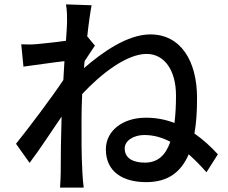

<svg xmlns="http://www.w3.org/2000/svg" viewBox="-20 -818 1040 876"><path d="M413 -610 378 -652C385 -716 393 -769 398 -794L281 -798C286 -771 286 -743 286 -718C286 -707 284 -675 281 -632C233 -625 182 -620 151 -617C123 -614 102 -615 77 -616L87 -514C148 -522 228 -534 274 -539L269 -453C216 -373 108 -230 53 -162L115 -75C158 -131 215 -219 261 -286C258 -174 257 -120 257 -27C257 -11 255 21 254 38H362C359 18 357 -10 356 -29C351 -120 352 -189 352 -276C352 -311 353 -349 355 -389C440 -480 557 -572 649 -572C729 -572 783 -499 783 -382C783 -338 781 -296 776 -257C737 -272 694 -281 646 -281C538 -281 463 -220 463 -137C463 -30 546 13 647 13C747 13 806 -33 841 -114C868 -90 895 -63 922 -32L974 -114C942 -149 907 -181 867 -209C876 -257 879 -311 879 -371C879 -541 804 -661 666 -661C561 -661 446 -579 363 -507C363 -510 364 -512 364 -515L365 -531C366 -534 366 -536 366 -539C382 -564 400 -591 413 -610ZM641 -76C590 -76 549 -94 549 -141C549 -177 591 -202 638 -202C679 -202 718 -192 757 -171C736 -111 701 -76 641 -76Z"/></svg>

Font: Spoqa Han Sans Neo Medium
Style: Regular
Weight: 500
Designer: [Spoqa Han Sans Neo] Dong-huui Kim ___ Younghwa Kang ___ Yujin Lee ___ [Noto Sans] Ryoko NISHIZUKA ____ (kana & ideograp
Foundry: Spoqa (http://www.spoqa-han-sans.com)
Version: Version 1.100;hotconv 1.0.109;makeotfexe 2.5.65596